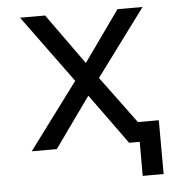

<svg xmlns="http://www.w3.org/2000/svg" viewBox="-49 -564 684 741"><g transform="rotate(-5 293.0 -193.5)"><path d="M474.1 131.8V0H433.1L292 -194.8L152.8 0H55.7L246.6 -256.3L55.7 -517.6H152.8L293.5 -321.3L433.1 -517.6H530.3L338.9 -259.3L474.1 -76.2V-76.7H554.7L555.2 131.8Z"/></g></svg>

Font: CaskaydiaMono NF SemiLight
Style: Regular
Weight: 350
Designer: Aaron Bell
Foundry: Saja Typeworks
Version: Version 2111.001; ttfautohint (v1.8.4);Nerd Fonts 3.1.1